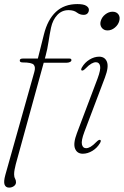

<svg xmlns="http://www.w3.org/2000/svg" viewBox="-21 -728 592 918"><path d="M73.5 -438.5Q73.5 -448 87.5 -448H160L189 -563.5Q206.5 -634 246.2 -671.2Q286 -708.5 349 -708.5Q379 -708.5 391.5 -700.2Q404 -692 404 -681.5Q404 -671 397.5 -664Q391 -657 379 -657Q361 -657 346.5 -668.2Q332 -679.5 306.5 -679.5Q274.5 -679.5 252.8 -656.2Q231 -633 223 -596Q216.5 -565 211 -528.5Q205.5 -492 197.5 -463L193.5 -448H311.5Q320.5 -448 320.5 -440.5Q320.5 -435 313.5 -431.5Q306.5 -428 296.5 -428H188L54.5 57Q51 71 48.8 82.8Q46.5 94.5 46.5 105.5Q46.5 118 51 125.8Q55.5 133.5 55.5 143.5Q55.5 154.5 45.5 161.8Q35.5 169 22.5 169Q6.5 169 1 155Q-4.5 141 4.5 108.5L143 -383.5Q150 -407.5 140.2 -418.5Q130.5 -429.5 87.5 -429.5Q73.5 -429.5 73.5 -438.5ZM493 -582.5Q475 -582.5 465.2 -595.8Q455.5 -609 460.5 -627Q466 -646.5 482.5 -659.2Q499 -672 517 -672Q536 -672 545.2 -659.2Q554.5 -646.5 549 -627Q544 -609 528 -595.8Q512 -582.5 493 -582.5ZM382.5 -97.5Q366.5 -55 370.8 -37.2Q375 -19.5 390.5 -19.5Q400.5 -19.5 412.2 -26.2Q424 -33 440.5 -50Q452 -61.5 458 -59Q464 -56.5 457.5 -44.5Q443.5 -20.5 420.8 -6.8Q398 7 375 7Q347.5 7 337.8 -17.5Q328 -42 347 -92L445.5 -352.5Q461.5 -395.5 457.5 -413Q453.5 -430.5 437.5 -430.5Q428 -430.5 416 -423.8Q404 -417 387.5 -400Q376 -388.5 370 -391Q364 -393.5 370.5 -405.5Q384.5 -429.5 407.2 -443.2Q430 -457 453 -457Q480.5 -457 490.2 -432.8Q500 -408.5 481 -358Z"/></svg>

Font: Fraunces 9pt Thin
Style: Italic
Weight: 100
Italic angle: -16°
Version: Version 1.000;[b76b70a41]